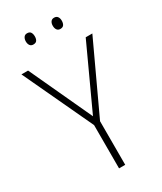

<svg xmlns="http://www.w3.org/2000/svg" viewBox="-221 -974 890 1053"><g transform="rotate(-30 224.5 -447.0)"><path d="M225 -319 407 -714H449L245 -276V0H206V-274L0 -714H42ZM111 -858Q111 -873 118 -883.5Q125 -894 139 -894Q155 -894 161.5 -884Q168 -874 168 -858Q168 -842 161.5 -832.5Q155 -823 139 -823Q125 -823 118 -833Q111 -843 111 -858ZM282 -859Q282 -874 289 -884Q296 -894 310 -894Q325 -894 332 -884Q339 -874 339 -859Q339 -843 332.5 -833Q326 -823 310 -823Q296 -823 289 -833Q282 -843 282 -859Z"/></g></svg>

Font: Noto Sans Gujarati UI SemiCondensed ExtraLight
Style: Regular
Weight: 200
Width: 4
Designer: Jelle Bosma - Monotype Design Team, Universal Thirst
Foundry: Monotype Imaging Inc.
Version: Version 2.106; ttfautohint (v1.8.4.7-5d5b)